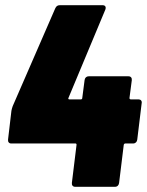

<svg xmlns="http://www.w3.org/2000/svg" viewBox="-20 -720 566 740"><path d="M514 -337H484C481 -337 479 -339 479 -342L488 -411C489 -420 484 -426 475 -426H322C313 -426 307 -420 306 -411L297 -342C297 -339 295 -337 292 -337H247C244 -337 242 -339 244 -343L386 -683C390 -694 385 -700 375 -700H211C203 -700 197 -697 193 -688L29 -311C27 -305 25 -299 24 -293L11 -182C10 -173 15 -167 23 -167H271C274 -167 275 -165 275 -162L257 -15C256 -6 261 0 270 0H423C432 0 438 -6 439 -15L457 -162C458 -165 460 -167 463 -167H493C502 -167 508 -173 509 -182L526 -322C528 -331 522 -337 514 -337Z"/></svg>

Font: Barlow Condensed Black
Style: Italic
Weight: 900
Width: 3
Italic angle: -7°
Designer: Jeremy Tribby
Foundry: Tribby Type
Version: Version 1.422;hotconv 1.0.109;makeotfexe 2.5.65596